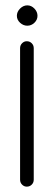

<svg xmlns="http://www.w3.org/2000/svg" viewBox="-20 -627 204 717"><path d="M55 44V-447Q55 -458 62.5 -465.5Q70 -473 80 -473Q91 -473 98.5 -465.5Q106 -458 106 -447V44Q106 55 98.5 62.5Q91 70 80 70Q70 70 62.5 62.5Q55 55 55 44ZM82 -607Q97 -607 108.5 -595Q120 -583 120 -568Q120 -553 108.5 -542Q97 -531 82 -531Q67 -531 55 -542Q43 -553 43 -568Q43 -583 55 -595Q67 -607 82 -607Z"/></svg>

Font: Libertine Sup
Style: Regular
Weight: 400
Designer: Bastien Sozeau
Foundry: NBR — Bastien Sozeau
Version: Version 2.003; ttfautohint (v1.8.4.7-5d5b);gftools[0.9.33]